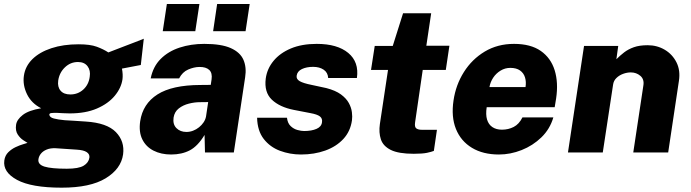

<svg xmlns="http://www.w3.org/2000/svg" viewBox="-49 -740 3353 932"><path d="M250.5 171Q103.5 171 33.8 133.2Q-36 95.5 -28 38.5Q-24.5 14.5 -8.8 -1Q7 -16.5 26.8 -25.8Q46.5 -35 63 -39.8Q79.5 -44.5 84.5 -46.5Q79 -50 64 -59.5Q49 -69 37 -87.2Q25 -105.5 29 -134Q32.5 -159.5 61.5 -182Q90.5 -204.5 151 -214.5Q104 -238 82.2 -282.5Q60.5 -327 67 -372.5Q73.5 -418.5 108.2 -452.8Q143 -487 200.5 -506Q258 -525 332.5 -525Q389 -525 421.2 -513Q453.5 -501 477 -485.5Q492 -491.5 513.2 -499.5Q534.5 -507.5 558.2 -516.8Q582 -526 605.8 -535Q629.5 -544 649 -552L634.5 -424.5L543 -407Q548.5 -378 545.5 -355Q539.5 -313 508 -275Q476.5 -237 421.5 -213.2Q366.5 -189.5 289.5 -189.5Q276 -189.5 257.2 -190.5Q238.5 -191.5 230 -192Q209.5 -192.5 199.8 -191.2Q190 -190 190.5 -182.5Q192.5 -170 212.5 -164.8Q232.5 -159.5 264.5 -156.5Q282 -155 309.8 -153.8Q337.5 -152.5 367.5 -150Q470 -143.5 513.5 -98.8Q557 -54 548.5 9.5Q538.5 80 463.8 125.5Q389 171 250.5 171ZM275 79Q333 79 357.2 64.2Q381.5 49.5 385 25Q387 8.5 372 -1.5Q357 -11.5 324 -13.5L220.5 -20.5Q195.5 -21.5 177.5 -14Q159.5 -6.5 149.5 6Q139.5 18.5 137.5 33.5Q134 58.5 167.2 68.8Q200.5 79 275 79ZM292.5 -281.5Q329 -281.5 355.2 -305.2Q381.5 -329 386.5 -367Q391.5 -398 376 -418.5Q360.5 -439 329.5 -439Q293 -439 266 -413Q239 -387 233.5 -348.5Q229.5 -318 245 -299.8Q260.5 -281.5 292.5 -281.5Z M781.5 10Q733 10 696.2 -8.8Q659.5 -27.5 641.8 -63.5Q624 -99.5 631.5 -151.5Q644 -236 715.2 -281.5Q786.5 -327 923 -327.5L974 -328L978 -354.5Q982.5 -385.5 966.8 -400.5Q951 -415.5 918 -415Q892.5 -414.5 864.5 -402.5Q836.5 -390.5 820.5 -359.5H682.5Q694 -417 731 -454Q768 -491 823 -509Q878 -527 942.5 -527Q1025.5 -527 1071.2 -506.5Q1117 -486 1132.8 -449.5Q1148.5 -413 1141 -365L1086 0H946L944 -85Q911 -30.5 872.2 -10.2Q833.5 10 781.5 10ZM856 -99.5Q872.5 -99.5 888.2 -105.5Q904 -111.5 917.2 -122.2Q930.5 -133 939.2 -146Q948 -159 951 -174L961.5 -244.5L921 -244Q896 -244 868 -237Q840 -230 819 -213.8Q798 -197.5 793.5 -169Q789 -136.5 807.5 -118Q826 -99.5 856 -99.5ZM985.5 -588.5 1005 -720.5H1163L1143 -588.5ZM741 -588.5 761 -720.5H919L899 -588.5Z M1412 10Q1358.5 10 1310.2 -8Q1262 -26 1231.2 -65.5Q1200.5 -105 1199 -168.5H1344Q1347 -142 1361.8 -128Q1376.5 -114 1395 -109Q1413.5 -104 1427 -104Q1463.5 -104 1487.5 -114.5Q1511.5 -125 1514 -146.5Q1517 -164.5 1504 -174.8Q1491 -185 1457.5 -191L1377.5 -206.5Q1308.5 -220 1270.5 -256.2Q1232.5 -292.5 1241 -359Q1247.5 -406.5 1278.8 -444.5Q1310 -482.5 1363 -504.8Q1416 -527 1488.5 -527Q1588.5 -527 1641.5 -483Q1694.5 -439 1683.5 -361.5H1544Q1542.5 -388 1522 -401.8Q1501.5 -415.5 1471 -415.5Q1439 -415.5 1416.5 -404.8Q1394 -394 1391 -372.5Q1388.5 -356 1405.8 -346Q1423 -336 1463 -328L1535 -312.5Q1579.5 -301 1605.8 -281.8Q1632 -262.5 1644.2 -240Q1656.5 -217.5 1659.2 -195.2Q1662 -173 1659.5 -156Q1652 -102.5 1617.8 -65.5Q1583.5 -28.5 1530 -9.2Q1476.5 10 1412 10Z M1959.5 6.5Q1885.5 6.5 1848 -12.2Q1810.5 -31 1799.8 -63.8Q1789 -96.5 1795 -138L1834.5 -400.5H1752L1770 -517H1857.5L1907.5 -675.5H2044L2020.5 -518H2132.5L2115 -400.5H2003L1966 -146.5Q1962.5 -123.5 1971.8 -116.8Q1981 -110 1998.5 -110H2072L2057 -7.5Q2046 -3 2023.8 1.8Q2001.5 6.5 1959.5 6.5Z M2373 10Q2295.5 10 2241.8 -22.5Q2188 -55 2164.2 -114Q2140.5 -173 2152.5 -252.5Q2163.5 -328 2202.8 -390.2Q2242 -452.5 2304.2 -489.8Q2366.5 -527 2446 -527Q2527 -527 2576 -492.8Q2625 -458.5 2643.5 -398.8Q2662 -339 2650.5 -262L2643.5 -219.5H2313.5Q2308 -184 2315.2 -159.8Q2322.5 -135.5 2341.2 -123Q2360 -110.5 2387.5 -110.5Q2418.5 -110.5 2444.5 -123.8Q2470.5 -137 2487 -170H2637Q2620.5 -113.5 2579 -73.2Q2537.5 -33 2483 -11.5Q2428.5 10 2373 10ZM2327 -317.5H2502Q2506 -343 2499.5 -364.2Q2493 -385.5 2475.2 -398Q2457.5 -410.5 2428 -410.5Q2402.5 -410.5 2380.8 -397.2Q2359 -384 2345 -362.8Q2331 -341.5 2327 -317.5Z M2708 0 2786 -517H2952L2943 -452.5Q2961 -470.5 2980.8 -485.8Q3000.5 -501 3027.8 -510.8Q3055 -520.5 3095 -520.5Q3140.5 -520.5 3177.8 -498.5Q3215 -476.5 3234.8 -437.2Q3254.5 -398 3246.5 -347L3194.5 0H3025L3074 -325Q3079 -355 3059.5 -371.8Q3040 -388.5 3013 -388.5Q2994.5 -388.5 2975.5 -381.5Q2956.5 -374.5 2943 -361.2Q2929.5 -348 2927 -329L2877 0Z"/></svg>

Font: Public Sans Thin ExtraBold
Style: Italic
Weight: 800
Italic angle: -8°
Version: Version 2.001